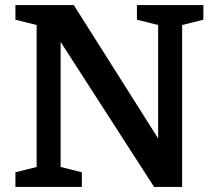

<svg xmlns="http://www.w3.org/2000/svg" viewBox="-20 -740 857 760"><path d="M125 -79V-641L41 -662V-720H272L606 -192V-641L522 -662V-720H785V-662L701 -641V0H590L220 -574V-79L304 -58V0H41V-58Z"/></svg>

Font: Domine
Style: Bold
Weight: 700
Designer: Pablo Impallari, Rodrigo Fuenzalida, Brenda Gallo
Foundry: Pablo Impallari, Rodrigo Fuenzalida, Brenda Gallo
Version: Version 2.000